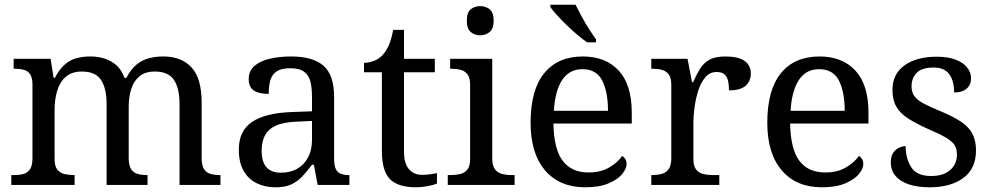

<svg xmlns="http://www.w3.org/2000/svg" viewBox="-20 -786 4212 816"><path d="M28 0V-42H41Q64 -42 81 -47Q98 -52 108 -67.5Q118 -83 118 -114V-426Q118 -456 108 -470.5Q98 -485 80.5 -489.5Q63 -494 41 -494H38V-536H195L208 -455H213Q233 -493 256 -512.5Q279 -532 306 -539Q333 -546 364 -546Q396 -546 424.5 -537Q453 -528 475 -508.5Q497 -489 509 -455H517Q537 -493 561.5 -512.5Q586 -532 614.5 -539Q643 -546 674 -546Q751 -546 794 -499.5Q837 -453 837 -350V-114Q837 -83 847 -67.5Q857 -52 874.5 -47Q892 -42 914 -42H917V0H743V-345Q743 -410 719.5 -446Q696 -482 638 -482Q597 -482 572.5 -461.5Q548 -441 537.5 -407Q527 -373 527 -333V-114Q527 -83 537 -67.5Q547 -52 564.5 -47Q582 -42 604 -42H607V0H433V-345Q433 -410 409.5 -446Q386 -482 328 -482Q285 -482 259.5 -459.5Q234 -437 223 -400Q212 -363 212 -320V-109Q212 -80 223.5 -65.5Q235 -51 253.5 -46.5Q272 -42 294 -42H297V0Z M1150 10Q1106 10 1070.5 -7.5Q1035 -25 1015 -60.5Q995 -96 995 -150Q995 -230 1051.5 -268Q1108 -306 1223 -310L1306 -313V-373Q1306 -409 1300 -436.5Q1294 -464 1274 -480Q1254 -496 1213 -496Q1175 -496 1155 -482Q1135 -468 1128.5 -443.5Q1122 -419 1122 -387Q1080 -387 1058.5 -401.5Q1037 -416 1037 -450Q1037 -485 1061.5 -506Q1086 -527 1127 -536.5Q1168 -546 1217 -546Q1309 -546 1354.5 -507Q1400 -468 1400 -373V-114Q1400 -86 1406 -70.5Q1412 -55 1426 -48.5Q1440 -42 1462 -42H1465V0H1330L1314 -86H1306Q1285 -58 1265 -36.5Q1245 -15 1218.5 -2.5Q1192 10 1150 10ZM1173 -52Q1214 -52 1243.5 -69Q1273 -86 1289.5 -117.5Q1306 -149 1306 -191V-272L1242 -269Q1185 -267 1152.5 -252Q1120 -237 1106 -210.5Q1092 -184 1092 -145Q1092 -114 1101 -93.5Q1110 -73 1128 -62.5Q1146 -52 1173 -52Z M1748 10Q1672 10 1637.5 -24.5Q1603 -59 1603 -145V-479H1527V-519Q1545 -519 1567 -526.5Q1589 -534 1605 -551Q1622 -569 1633 -595Q1644 -621 1651 -659H1697V-536H1828V-479H1697V-142Q1697 -91 1718 -67Q1739 -43 1773 -43Q1791 -43 1806 -45Q1821 -47 1837 -50V-6Q1824 0 1798 5Q1772 10 1748 10Z M1883 0V-42H1896Q1918 -42 1936.5 -46.5Q1955 -51 1966.5 -65.5Q1978 -80 1978 -109V-426Q1978 -456 1966.5 -470.5Q1955 -485 1936.5 -489.5Q1918 -494 1896 -494H1893V-536H2072V-114Q2072 -83 2083 -67.5Q2094 -52 2113 -47Q2132 -42 2154 -42H2167V0ZM2021 -636Q1997 -636 1980.5 -650Q1964 -664 1964 -698Q1964 -733 1980.5 -746.5Q1997 -760 2021 -760Q2044 -760 2061 -746.5Q2078 -733 2078 -698Q2078 -664 2061 -650Q2044 -636 2021 -636Z M2467 10Q2358 10 2296.5 -62Q2235 -134 2235 -264Q2235 -404 2293 -475Q2351 -546 2457 -546Q2554 -546 2609.5 -486Q2665 -426 2665 -307V-261H2332Q2334 -152 2371.5 -102.5Q2409 -53 2481 -53Q2533 -53 2569.5 -74.5Q2606 -96 2624 -123Q2631 -120 2637 -111Q2643 -102 2643 -89Q2643 -69 2624 -46Q2605 -23 2566 -6.5Q2527 10 2467 10ZM2564 -315Q2564 -395 2539.5 -443.5Q2515 -492 2455 -492Q2400 -492 2369.5 -446.5Q2339 -401 2334 -315ZM2475 -606Q2455 -620 2432 -639.5Q2409 -659 2386.5 -681Q2364 -703 2346 -723Q2328 -743 2319 -756V-766H2426Q2437 -744 2451.5 -717Q2466 -690 2482.5 -664Q2499 -638 2513 -619V-606Z M2748 0V-42H2751Q2774 -42 2792.5 -47Q2811 -52 2822 -67.5Q2833 -83 2833 -114V-426Q2833 -456 2821.5 -470.5Q2810 -485 2791.5 -489.5Q2773 -494 2751 -494H2748V-536H2902L2921 -437H2926Q2939 -467 2954 -492Q2969 -517 2994 -531.5Q3019 -546 3063 -546Q3118 -546 3144.5 -527Q3171 -508 3171 -473Q3171 -442 3149.5 -422Q3128 -402 3078 -402Q3078 -430 3073 -447Q3068 -464 3056.5 -472Q3045 -480 3025 -480Q2997 -480 2978 -458Q2959 -436 2948 -402Q2937 -368 2932 -331.5Q2927 -295 2927 -266V-109Q2927 -80 2938.5 -65.5Q2950 -51 2968.5 -46.5Q2987 -42 3009 -42H3037V0Z M3473 10Q3364 10 3302.5 -62Q3241 -134 3241 -264Q3241 -404 3299 -475Q3357 -546 3463 -546Q3560 -546 3615.5 -486Q3671 -426 3671 -307V-261H3338Q3340 -152 3377.5 -102.5Q3415 -53 3487 -53Q3539 -53 3575.5 -74.5Q3612 -96 3630 -123Q3637 -120 3643 -111Q3649 -102 3649 -89Q3649 -69 3630 -46Q3611 -23 3572 -6.5Q3533 10 3473 10ZM3570 -315Q3570 -395 3545.5 -443.5Q3521 -492 3461 -492Q3406 -492 3375.5 -446.5Q3345 -401 3340 -315Z M3931 10Q3881 10 3844 -2Q3807 -14 3786.5 -37.5Q3766 -61 3766 -96Q3766 -123 3777 -138Q3788 -153 3802.5 -159Q3817 -165 3829 -165Q3829 -113 3852.5 -75.5Q3876 -38 3937 -38Q3990 -38 4018.5 -63.5Q4047 -89 4047 -129Q4047 -154 4036.5 -170Q4026 -186 3999.5 -201.5Q3973 -217 3924 -238Q3873 -261 3839.5 -282.5Q3806 -304 3789.5 -332.5Q3773 -361 3773 -404Q3773 -472 3824.5 -508.5Q3876 -545 3961 -545Q4009 -545 4041.5 -532.5Q4074 -520 4090.5 -499Q4107 -478 4107 -453Q4107 -426 4088.5 -409.5Q4070 -393 4035 -393Q4035 -443 4014 -471Q3993 -499 3949 -499Q3898 -499 3876 -476.5Q3854 -454 3854 -419Q3854 -394 3866.5 -377Q3879 -360 3906.5 -345.5Q3934 -331 3978 -313Q4031 -291 4064 -269Q4097 -247 4112.5 -218Q4128 -189 4128 -147Q4128 -69 4074 -29.5Q4020 10 3931 10Z"/></svg>

Font: Noto Serif Georgian
Style: Regular
Weight: 400
Designer: Monotype Design Team, Akaki Razmadze
Foundry: Google LLC
Version: Version 2.002